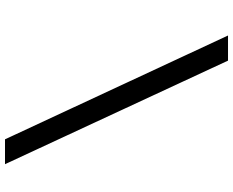

<svg xmlns="http://www.w3.org/2000/svg" viewBox="-100 -708 910 749"><g transform="rotate(90 354.5 -334.0)"><path d="M621 101H524L119 -769H217Z"/></g></svg>

Font: DM Sans 28pt Medium
Style: Italic
Weight: 500
Italic angle: -10°
Version: Version 4.004;gftools[0.9.30]